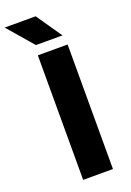

<svg xmlns="http://www.w3.org/2000/svg" viewBox="-220 -1010 729 1072"><g transform="rotate(-20 145.0 -474.5)"><path d="M78 0V-740H255V0ZM87.5 -797.5 -43 -949H141L245.5 -797.5Z"/></g></svg>

Font: Encode Sans Expanded Expanded
Style: Bold
Weight: 700
Width: 7
Designer: Multiple Designers
Foundry: Impallari Type
Version: Version 3.000; ttfautohint (v1.8.3) -l 8 -r 50 -G 200 -x 14 